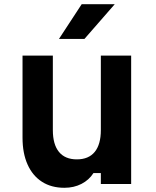

<svg xmlns="http://www.w3.org/2000/svg" viewBox="-20 -874 740 912"><path d="M603 -610V0H459V-52H424Q403 -19 367 -0.5Q331 18 286 18Q224 18 179.5 -10.5Q135 -39 111 -92.5Q87 -146 87 -220V-610H231V-256Q231 -188 260 -152.5Q289 -117 345 -117Q401 -117 430 -152.5Q459 -188 459 -256V-610ZM260 -689 368 -854H525L381 -689Z"/></svg>

Font: Martian Mono SemiExpanded SemiBold
Style: Regular
Weight: 600
Monospace: yes
Version: Version 0.930